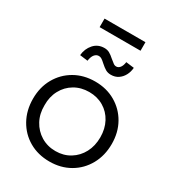

<svg xmlns="http://www.w3.org/2000/svg" viewBox="-209 -1000 1026 1130"><g transform="rotate(30 303.5 -435.5)"><path d="M36 -263Q36 -341 70.5 -402Q105 -463 165.5 -498Q226 -533 304 -533Q381 -533 441.5 -498Q502 -463 536.5 -402Q571 -341 571 -263Q571 -184 536.5 -122Q502 -60 441.5 -25Q381 10 304 10Q226 10 165.5 -25Q105 -60 70.5 -122Q36 -184 36 -263ZM493 -263Q493 -321 469 -366Q445 -411 402 -436.5Q359 -462 304 -462Q249 -462 205.5 -436.5Q162 -411 137.5 -365.5Q113 -320 114 -263Q113 -205 137.5 -159.5Q162 -114 205.5 -87.5Q249 -61 304 -61Q359 -61 402 -87.5Q445 -114 469 -159.5Q493 -205 493 -263ZM290 -649Q276 -662 266.5 -668Q257 -674 247 -674Q230 -674 218 -659.5Q206 -645 202 -616L148 -623Q152 -668 180 -699.5Q208 -731 252 -731Q271 -731 286 -723Q301 -715 321 -697Q336 -685 345 -678Q354 -671 365 -671Q380 -671 390.5 -685Q401 -699 404 -723L459 -716Q457 -688 444.5 -664.5Q432 -641 411 -627Q390 -613 362 -613Q341 -613 325.5 -622Q310 -631 290 -649ZM165 -823V-881H443V-823Z"/></g></svg>

Font: Mach Light
Style: Regular
Weight: 300
Version: Version 1.002